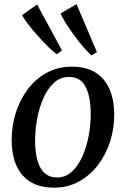

<svg xmlns="http://www.w3.org/2000/svg" viewBox="-20 -874 594 906"><path d="M319.5 -559.5Q416 -559.5 467 -501Q518 -442.5 519 -335Q519.5 -268.5 499.5 -206.2Q479.5 -144 442 -95Q404.5 -46 352 -17.2Q299.5 11.5 234.5 11.5Q137.5 11.5 86.8 -46.5Q36 -104.5 35 -210Q34.5 -278 54.2 -340.8Q74 -403.5 111.2 -453Q148.5 -502.5 201.2 -531Q254 -559.5 319.5 -559.5ZM306.5 -511Q265 -511 234.5 -483Q204 -455 184.2 -409.8Q164.5 -364.5 155 -311.5Q145.5 -258.5 145.5 -208.5Q147.5 -36.5 249 -36.5Q290 -36.5 320 -64.8Q350 -93 369.8 -138.2Q389.5 -183.5 399 -236.2Q408.5 -289 408 -338.5Q407.5 -421 383 -466Q358.5 -511 306.5 -511ZM437.5 -628 411.5 -612.5Q394 -628 371.2 -654.8Q348.5 -681.5 326.5 -711.8Q304.5 -742 288 -768.8Q271.5 -795.5 266 -810.5L341 -854.5ZM272.5 -636 248 -618Q229 -631.5 204 -656.5Q179 -681.5 154 -709.8Q129 -738 110.2 -763Q91.5 -788 84.5 -802.5L155 -853Z"/></svg>

Font: Merriweather Text Regular
Style: Italic
Weight: 400
Italic angle: -7.8°
Designer: Eben Sorkin
Foundry: Eben Sorkin
Version: Version 2.100; ttfautohint (v1.7.19-72a1) -l 8 -r 50 -G 200 